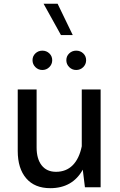

<svg xmlns="http://www.w3.org/2000/svg" viewBox="-20 -984 631 1009"><path d="M362.3 -799.8H300.3L209 -964.4H282.7ZM73.2 -190.9V-513.7H172.4V-209Q172.4 -148.9 199 -115Q225.6 -81.1 274.4 -81.1Q327.6 -81.1 362.1 -115.7Q396.5 -150.4 409.7 -215.3V-513.7H508.8V0H426.3L415 -92.3Q360.8 4.9 244.1 4.9Q162.1 4.9 117.7 -46.9Q73.2 -98.6 73.2 -190.9ZM150.9 -667.5Q150.9 -689 166 -703.4Q181.2 -717.8 202.6 -717.8Q224.1 -717.8 239.3 -703.4Q254.4 -689 254.4 -667.5Q254.4 -646.5 239.3 -631.3Q224.1 -616.2 202.6 -616.2Q181.2 -616.2 166 -631.3Q150.9 -646.5 150.9 -667.5ZM328.6 -667.5Q328.6 -689 343.8 -703.4Q358.9 -717.8 380.4 -717.8Q402.3 -717.8 417.5 -703.4Q432.6 -689 432.6 -667.5Q432.6 -646.5 417.5 -631.3Q402.3 -616.2 380.4 -616.2Q358.9 -616.2 343.8 -631.3Q328.6 -646.5 328.6 -667.5Z"/></svg>

Font: Estedad-FD Medium
Style: Regular
Weight: 500
Designer: Amin Abedi
Version: Version 7.3